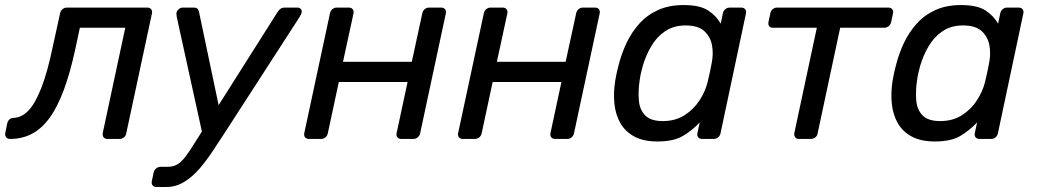

<svg xmlns="http://www.w3.org/2000/svg" viewBox="-45 -550 4103 760"><path d="M-5.3 0Q-15.5 0 -20.8 -6.8Q-26.1 -13.6 -24.1 -23.7L-16.4 -61.3Q-11.2 -82.5 9.3 -83.4Q40.6 -84.4 67.7 -112.5Q94.7 -140.6 119.1 -203.4Q143.4 -266.1 164.6 -368.6L192.8 -497.1Q194.8 -507.3 202.2 -513.6Q209.7 -520 219.9 -520H537.7Q547.9 -520 553.2 -513.6Q558.5 -507.3 556.5 -497.1L454.9 -22.9Q453.7 -12.7 445.8 -6.4Q437.9 0 427.7 0H380.4Q370.2 0 365.3 -6.4Q360.4 -12.7 361.6 -22.9L450.8 -440.1H271.1L253.7 -358.3Q232.9 -261.8 207.3 -193.3Q181.8 -124.8 150.4 -82.2Q118.9 -39.6 80.3 -19.8Q41.7 0 -5.3 0Z M574.5 190.2Q564.3 190.2 559.1 183.8Q553.9 177.4 555.9 167.3L563.2 133.2Q565.2 123 573.2 116.6Q581.2 110.3 591.4 110.3H617.9Q640.2 110.3 656.1 101.3Q672 92.3 688.5 70.8Q705 49.4 728.2 11.7L1054.3 -503.3Q1059.6 -511.1 1065.8 -515.5Q1071.9 -520 1082.9 -520H1132.6Q1140.9 -520 1145.8 -514.2Q1150.7 -508.4 1149.1 -500.4Q1148.3 -494.8 1140.2 -481.7L849.6 -32.1Q825.6 4.3 800.2 43.3Q774.9 82.2 746.2 115.9Q717.4 149.5 684.5 169.8Q651.6 190.2 613.2 190.2ZM757.3 -15.1 654.9 -481.7Q651.9 -496.3 654.4 -502.1Q656.6 -509.3 663.5 -514.7Q670.4 -520 678.4 -520H721.6Q732.6 -520 737.2 -514.8Q741.7 -509.7 742.7 -503.3L826.3 -105.6Z M1178.2 0Q1168 0 1162.7 -6.4Q1157.4 -12.7 1159.4 -22.9L1261.1 -497.1Q1263.1 -507.3 1270.5 -513.6Q1278 -520 1288.2 -520H1335.6Q1345.7 -520 1351 -513.6Q1356.3 -507.3 1354.3 -497.1L1312.7 -305.3H1585L1626.6 -497.1Q1628.6 -507.3 1636 -513.6Q1643.5 -520 1653.7 -520H1701.1Q1711.2 -520 1716.5 -513.6Q1721.8 -507.3 1719.8 -497.1L1618.2 -22.9Q1616.2 -12.7 1608.7 -6.4Q1601.2 0 1591.1 0H1543.7Q1533.5 0 1528.2 -6.4Q1522.9 -12.7 1524.9 -22.9L1568.3 -225.4H1296.1L1252.7 -22.9Q1250.7 -12.7 1243.2 -6.4Q1235.7 0 1225.6 0Z M1787.2 0Q1777 0 1771.7 -6.4Q1766.4 -12.7 1768.4 -22.9L1870.1 -497.1Q1872.1 -507.3 1879.5 -513.6Q1887 -520 1897.2 -520H1944.6Q1954.7 -520 1960 -513.6Q1965.3 -507.3 1963.3 -497.1L1921.7 -305.3H2194L2235.6 -497.1Q2237.6 -507.3 2245 -513.6Q2252.5 -520 2262.7 -520H2310.1Q2320.2 -520 2325.5 -513.6Q2330.8 -507.3 2328.8 -497.1L2227.2 -22.9Q2225.2 -12.7 2217.7 -6.4Q2210.2 0 2200.1 0H2152.7Q2142.5 0 2137.2 -6.4Q2131.9 -12.7 2133.9 -22.9L2177.3 -225.4H1905.1L1861.7 -22.9Q1859.7 -12.7 1852.2 -6.4Q1844.7 0 1834.6 0Z M2557.4 10Q2502.3 10 2466.2 -9.4Q2430.1 -28.8 2410.8 -62.4Q2391.6 -96 2387.1 -139.2Q2382.6 -182.4 2390.1 -229.9Q2392.7 -246.4 2395.8 -260.2Q2398.9 -273.9 2403.1 -290.2Q2414.8 -337.1 2434.9 -379.7Q2455.1 -422.4 2485.7 -456.5Q2516.4 -490.6 2559.8 -510.3Q2603.3 -530 2660.8 -530Q2725.1 -530 2757.8 -508.7Q2790.4 -487.4 2807.8 -456.4L2816.4 -497.1Q2818.4 -507.3 2825.9 -513.6Q2833.4 -520 2843.6 -520H2889.1Q2899.2 -520 2904.5 -513.6Q2909.8 -507.3 2907.8 -497.1L2807.2 -22.9Q2805.2 -12.7 2797.7 -6.4Q2790.2 0 2780.1 0H2734.4Q2724.2 0 2718.9 -6.4Q2713.6 -12.7 2715.6 -22.9L2724.7 -65.4Q2693.9 -32.8 2657.3 -11.4Q2620.8 10 2557.4 10ZM2578.2 -70.7Q2628.1 -70.7 2664.5 -93.9Q2700.9 -117.2 2723.8 -152.5Q2746.8 -187.9 2755.8 -224.6Q2760.2 -241.1 2764.8 -263.3Q2769.4 -285.5 2772.4 -301.8Q2779.5 -337.3 2773.3 -371.1Q2767 -404.8 2742.5 -427.1Q2717.9 -449.3 2669.2 -449.3Q2622 -449.3 2588.5 -426.9Q2554.9 -404.4 2533.3 -367.9Q2511.7 -331.3 2499.2 -288.9Q2495.2 -273.9 2492 -260Q2488.8 -246.1 2486.8 -231.1Q2480.7 -188.7 2483.9 -152.1Q2487 -115.6 2509 -93.1Q2531 -70.7 2578.2 -70.7Z M3117.9 0Q3107.7 0 3102.8 -6.4Q3097.9 -12.7 3099.1 -22.9L3188.3 -440.1H3014.6Q3004.4 -440.1 2999.7 -446.4Q2994.9 -452.8 2996.9 -463L3004.2 -497.1Q3006.2 -507.3 3013.7 -513.6Q3021.1 -520 3031.3 -520H3471.1Q3481.2 -520 3486.5 -513.6Q3491.8 -507.3 3489.8 -497.1L3482.5 -463Q3480.5 -452.8 3472.5 -446.4Q3464.6 -440.1 3454.4 -440.1H3280.7L3191.6 -22.9Q3190.4 -12.7 3182.6 -6.4Q3174.7 0 3164.5 0Z M3655.4 10Q3600.3 10 3564.2 -9.4Q3528.1 -28.8 3508.8 -62.4Q3489.6 -96 3485.1 -139.2Q3480.6 -182.4 3488.1 -229.9Q3490.7 -246.4 3493.8 -260.2Q3496.9 -273.9 3501.1 -290.2Q3512.8 -337.1 3532.9 -379.7Q3553.1 -422.4 3583.7 -456.5Q3614.4 -490.6 3657.8 -510.3Q3701.3 -530 3758.8 -530Q3823.1 -530 3855.8 -508.7Q3888.4 -487.4 3905.8 -456.4L3914.4 -497.1Q3916.4 -507.3 3923.9 -513.6Q3931.4 -520 3941.6 -520H3987.1Q3997.2 -520 4002.5 -513.6Q4007.8 -507.3 4005.8 -497.1L3905.2 -22.9Q3903.2 -12.7 3895.7 -6.4Q3888.2 0 3878.1 0H3832.4Q3822.2 0 3816.9 -6.4Q3811.6 -12.7 3813.6 -22.9L3822.7 -65.4Q3791.9 -32.8 3755.3 -11.4Q3718.8 10 3655.4 10ZM3676.2 -70.7Q3726.1 -70.7 3762.5 -93.9Q3798.9 -117.2 3821.8 -152.5Q3844.8 -187.9 3853.8 -224.6Q3858.2 -241.1 3862.8 -263.3Q3867.4 -285.5 3870.4 -301.8Q3877.5 -337.3 3871.3 -371.1Q3865 -404.8 3840.5 -427.1Q3815.9 -449.3 3767.2 -449.3Q3720 -449.3 3686.5 -426.9Q3652.9 -404.4 3631.3 -367.9Q3609.7 -331.3 3597.2 -288.9Q3593.2 -273.9 3590 -260Q3586.8 -246.1 3584.8 -231.1Q3578.7 -188.7 3581.9 -152.1Q3585 -115.6 3607 -93.1Q3629 -70.7 3676.2 -70.7Z"/></svg>

Font: Rubik Light
Style: Italic
Weight: 300
Italic angle: -12°
Designer: Hubert and Fischer
Foundry: Hubert and Fischer
Version: Version 2.300;gftools[0.9.30]